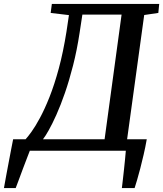

<svg xmlns="http://www.w3.org/2000/svg" viewBox="-81 -763 826 972"><path d="M-61 189Q-55.5 157.5 -49 122.5Q-42.5 87.5 -36 53.5Q-29.5 19.5 -24 -9.5Q-18.5 -38.5 -14.5 -58H48.5Q59 -69 78.2 -95.5Q97.5 -122 121.2 -166Q145 -210 169.8 -272.2Q194.5 -334.5 216.8 -416.8Q239 -499 255.5 -602.5L268 -686.5L175.5 -697.5L181.5 -743H725L720.5 -697.5L649 -687L562.5 -58H662Q655 -18 646.2 19.8Q637.5 57.5 629 90.2Q620.5 123 613 148.2Q605.5 173.5 600.5 189H536Q538.5 169 541.2 144.8Q544 120.5 546.8 94.5Q549.5 68.5 552 44.2Q554.5 20 556 0H70Q66.5 9 56.8 34.2Q47 59.5 35.2 90.8Q23.5 122 13.5 149.2Q3.5 176.5 -1.5 189ZM136.5 -58H448.5L534.5 -689H336L322 -597Q308.5 -508.5 289 -432Q269.5 -355.5 247.8 -292.8Q226 -230 204.5 -182Q183 -134 165.2 -102.8Q147.5 -71.5 136.5 -58Z"/></svg>

Font: Merriweather Medium
Style: Italic
Weight: 500
Italic angle: -7.8°
Version: Version 2.101